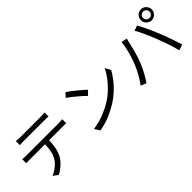

<svg xmlns="http://www.w3.org/2000/svg" viewBox="108 -1773 2785 2785"><g transform="rotate(-45 1500.0 -381.0)"><path d="M309 48 235 -7Q294 -31 344.5 -72Q395 -113 424 -160Q457 -213 468.5 -275.5Q480 -338 482 -408H182Q160 -408 138 -408Q116 -408 95 -406V-489Q116 -487 137.5 -485.5Q159 -484 182 -484Q194 -484 233 -484Q272 -484 327.5 -484Q383 -484 447 -484Q511 -484 575 -484Q639 -484 694.5 -484Q750 -484 788 -484Q826 -484 837 -484Q853 -484 875 -485Q897 -486 915 -489V-406Q899 -407 877 -407.5Q855 -408 837 -408H565Q563 -327 549.5 -259Q536 -191 506 -135Q479 -85 426 -35Q373 15 309 48ZM215 -657V-740Q236 -738 258.5 -736Q281 -734 305 -734Q322 -734 363 -734Q404 -734 456.5 -734Q509 -734 561 -734Q613 -734 653.5 -734Q694 -734 710 -734Q731 -734 756 -735.5Q781 -737 803 -740V-657Q781 -659 756.5 -659.5Q732 -660 710 -660Q694 -660 653.5 -660Q613 -660 561 -660Q509 -660 457 -660Q405 -660 364 -660Q323 -660 306 -660Q281 -660 257.5 -659.5Q234 -659 215 -657Z M1194 19 1141 -63Q1272 -83 1371 -124Q1470 -165 1541 -209Q1618 -258 1683 -320Q1748 -382 1797 -449Q1846 -516 1875 -577L1923 -492Q1889 -430 1839.5 -366Q1790 -302 1726.5 -243Q1663 -184 1587 -136Q1512 -89 1415.5 -46.5Q1319 -4 1194 19ZM1419 -463Q1400 -483 1369.5 -510.5Q1339 -538 1303.5 -568Q1268 -598 1233 -625.5Q1198 -653 1170 -672L1227 -733Q1254 -715 1289 -689Q1324 -663 1360.5 -633Q1397 -603 1429 -575Q1461 -547 1482 -526Z M2823 5Q2811 -46 2792.5 -105.5Q2774 -165 2752.5 -225.5Q2731 -286 2710 -339Q2690 -391 2664.5 -450Q2639 -509 2613 -563.5Q2587 -618 2565 -655L2646 -682Q2666 -646 2692 -592Q2718 -538 2744.5 -478.5Q2771 -419 2792 -366Q2813 -317 2835.5 -254Q2858 -191 2878.5 -130Q2899 -69 2912 -24ZM2149 7 2064 -29Q2111 -91 2151.5 -164.5Q2192 -238 2218 -301Q2240 -353 2260 -417Q2280 -481 2295 -547.5Q2310 -614 2316 -672L2405 -653Q2401 -637 2395.5 -617Q2390 -597 2387 -580Q2382 -557 2373 -520Q2364 -483 2352 -439Q2340 -395 2326 -350.5Q2312 -306 2296 -268Q2268 -199 2229.5 -126Q2191 -53 2149 7ZM2849 -585Q2803 -585 2770 -618Q2737 -651 2737 -697Q2737 -728 2752 -753.5Q2767 -779 2792.5 -794.5Q2818 -810 2849 -810Q2880 -810 2905 -794.5Q2930 -779 2945.5 -753.5Q2961 -728 2961 -697Q2961 -666 2945.5 -640.5Q2930 -615 2905 -600Q2880 -585 2849 -585ZM2849 -631Q2876 -631 2895.5 -650.5Q2915 -670 2915 -697Q2915 -725 2895.5 -744.5Q2876 -764 2849 -764Q2821 -764 2802 -744.5Q2783 -725 2783 -697Q2783 -670 2802 -650.5Q2821 -631 2849 -631Z"/></g></svg>

Font: Chocolate Classical Sans
Style: Regular
Weight: 400
Designer: 田海東、宇文滿月
Foundry: Moonlit Owen
Version: Version 1.001